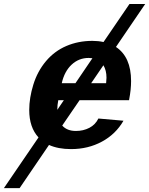

<svg xmlns="http://www.w3.org/2000/svg" viewBox="-107 -745 755 972"><path d="M252.4 9.8Q187.5 9.8 141.1 -11.2L-7.8 207.5H-87.4L87.9 -49.3Q41 -100.1 41 -188Q41 -249.5 61.8 -316.7Q82.5 -383.8 125.5 -435.1Q168.5 -486.3 229 -512.2Q289.6 -538.1 360.8 -538.1Q391.1 -538.1 417 -532.2L548.3 -724.6H627.9L480 -507.3Q556.6 -456.5 556.6 -334.5Q556.6 -291.5 546.9 -241.7L546.4 -237.8H295.9L208 -109.4Q232.4 -82 277.3 -82Q314.9 -82 345.5 -97.9Q376 -113.8 391.1 -145L518.1 -133.8Q479 -65.9 409.2 -28.1Q339.4 9.8 252.4 9.8ZM342.3 -451.7Q292 -451.7 255.6 -417.7Q219.2 -383.8 205.6 -323.7H274.9L360.8 -450.2ZM432.1 -351.6Q432.1 -388.7 416.5 -414.6L354.5 -323.7H430.2ZM183.1 -189 216.3 -237.8H188Q183.1 -213.4 183.1 -189.5Z"/></svg>

Font: Liberation Mono
Style: Bold Italic
Weight: 700
Italic angle: -12°
Monospace: yes
Designer: Steve Matteson
Foundry: Ascender Corporation
Version: Version 2.1.5